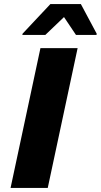

<svg xmlns="http://www.w3.org/2000/svg" viewBox="-20 -925 496 945"><path d="M32 0 179 -688H362L215 0ZM90 -753 91 -759 228 -905H378L456 -759L455 -753H354L295 -841L203 -753Z"/></svg>

Font: Saira Expanded
Style: Bold Italic
Weight: 700
Width: 7
Italic angle: -12°
Designer: Hector Gatti with collaboration of the Omnibus-Type team
Foundry: Omnibus-Type
Version: Version 1.101